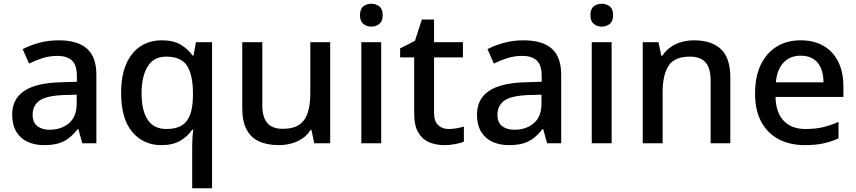

<svg xmlns="http://www.w3.org/2000/svg" viewBox="-20 -764 4567 1024"><path d="M292 -549Q394 -549 444 -504.5Q494 -460 494 -365V0H419L398 -75H394Q371 -46 346.5 -27Q322 -8 290.5 1Q259 10 214 10Q166 10 127.5 -7.5Q89 -25 67 -61.5Q45 -98 45 -153Q45 -235 107.5 -278Q170 -321 298 -325L390 -328V-358Q390 -418 363 -442Q336 -466 287 -466Q245 -466 207 -454Q169 -442 135 -425L101 -502Q139 -522 188.5 -535.5Q238 -549 292 -549ZM317 -257Q225 -253 189.5 -226.5Q154 -200 154 -152Q154 -110 179.5 -91Q205 -72 244 -72Q307 -72 348 -107Q389 -142 389 -212V-259Z M1005 11Q1005 -8 1006.5 -31Q1008 -54 1011 -72H1005Q982 -38 942.5 -14Q903 10 840 10Q745 10 685.5 -60Q626 -130 626 -269Q626 -361 653.5 -423.5Q681 -486 730 -517.5Q779 -549 843 -549Q906 -549 945 -525Q984 -501 1008 -467H1012L1025 -539H1111V240H1005ZM868 -76Q919 -76 949.5 -95Q980 -114 994 -152.5Q1008 -191 1009 -249V-267Q1009 -363 978 -412.5Q947 -462 866 -462Q800 -462 767.5 -409.5Q735 -357 735 -266Q735 -175 767.5 -125.5Q800 -76 868 -76Z M1741 -539V0H1656L1641 -71H1636Q1619 -43 1592 -25Q1565 -7 1533 1.5Q1501 10 1467 10Q1404 10 1360.5 -10.5Q1317 -31 1294.5 -74.5Q1272 -118 1272 -186V-539H1379V-202Q1379 -139 1405.5 -108Q1432 -77 1488 -77Q1544 -77 1576 -99Q1608 -121 1621.5 -163.5Q1635 -206 1635 -266V-539Z M2013 -539V0H1907V-539ZM1961 -744Q1985 -744 2003 -730Q2021 -716 2021 -683Q2021 -651 2003 -636.5Q1985 -622 1961 -622Q1935 -622 1917.5 -636.5Q1900 -651 1900 -683Q1900 -716 1917.5 -730Q1935 -744 1961 -744Z M2373 -76Q2394 -76 2416 -80Q2438 -84 2454 -89V-9Q2437 -1 2408 4.5Q2379 10 2350 10Q2306 10 2269.5 -5Q2233 -20 2211 -57Q2189 -94 2189 -160V-458H2114V-506L2193 -546L2230 -660H2295V-539H2449V-458H2295V-162Q2295 -118 2316.5 -97Q2338 -76 2373 -76Z M2771 -549Q2873 -549 2923 -504.5Q2973 -460 2973 -365V0H2898L2877 -75H2873Q2850 -46 2825.5 -27Q2801 -8 2769.5 1Q2738 10 2693 10Q2645 10 2606.5 -7.5Q2568 -25 2546 -61.5Q2524 -98 2524 -153Q2524 -235 2586.5 -278Q2649 -321 2777 -325L2869 -328V-358Q2869 -418 2842 -442Q2815 -466 2766 -466Q2724 -466 2686 -454Q2648 -442 2614 -425L2580 -502Q2618 -522 2667.5 -535.5Q2717 -549 2771 -549ZM2796 -257Q2704 -253 2668.5 -226.5Q2633 -200 2633 -152Q2633 -110 2658.5 -91Q2684 -72 2723 -72Q2786 -72 2827 -107Q2868 -142 2868 -212V-259Z M3242 -539V0H3136V-539ZM3190 -744Q3214 -744 3232 -730Q3250 -716 3250 -683Q3250 -651 3232 -636.5Q3214 -622 3190 -622Q3164 -622 3146.5 -636.5Q3129 -651 3129 -683Q3129 -716 3146.5 -730Q3164 -744 3190 -744Z M3681 -549Q3775 -549 3825 -502Q3875 -455 3875 -351V0H3770V-336Q3770 -399 3743.5 -430.5Q3717 -462 3659 -462Q3577 -462 3545.5 -413Q3514 -364 3514 -272V0H3408V-539H3492L3507 -467H3513Q3531 -495 3557 -513Q3583 -531 3615 -540Q3647 -549 3681 -549Z M4250 -549Q4321 -549 4372 -519.5Q4423 -490 4450.5 -435Q4478 -380 4478 -305V-247H4116Q4118 -164 4159.5 -120Q4201 -76 4276 -76Q4328 -76 4368.5 -85.5Q4409 -95 4452 -114V-26Q4412 -8 4370.5 1Q4329 10 4272 10Q4194 10 4134 -21Q4074 -52 4040.5 -113.5Q4007 -175 4007 -265Q4007 -356 4037.5 -419Q4068 -482 4122.5 -515.5Q4177 -549 4250 -549ZM4250 -467Q4193 -467 4158.5 -430Q4124 -393 4118 -325H4372Q4372 -367 4359 -399Q4346 -431 4319 -449Q4292 -467 4250 -467Z"/></svg>

Font: Noto Sans Devanagari Medium
Style: Regular
Weight: 500
Version: Version 2.003